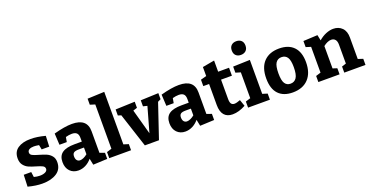

<svg xmlns="http://www.w3.org/2000/svg" viewBox="-33 -1568 4493 2339"><g transform="rotate(-20 2213.5 -398.5)"><path d="M303 -331Q359 -315 395 -299.5Q431 -284 457 -253Q483 -222 483 -172Q483 -80 411.5 -33.5Q340 13 226 13Q142 13 40 -14L46 -166H143L152 -99Q191 -88 229 -88Q271 -88 299 -102Q327 -116 327 -142Q327 -168 302 -181.5Q277 -195 224 -210Q168 -226 132 -242Q96 -258 70 -291Q44 -324 44 -378Q44 -464 106 -506Q168 -548 271 -548Q357 -548 461 -520L455 -382H357L345 -442Q303 -449 279 -449Q241 -449 219 -436Q197 -423 197 -398Q197 -373 222.5 -359.5Q248 -346 303 -331Z M1068 -79V0L884 8L867 -75Q831 -32 786 -9.5Q741 13 693 13Q626 13 584 -30.5Q542 -74 542 -149Q542 -230 595 -267Q648 -304 756 -304H849V-352Q849 -396 828.5 -415.5Q808 -435 766 -435Q729 -435 686 -423L675 -361H580L572 -509Q713 -548 808 -548Q1004 -548 1004 -381V-102ZM753 -97Q774 -97 799.5 -108.5Q825 -120 849 -140V-227H781Q735 -227 716.5 -213Q698 -199 698 -167Q698 -133 713 -115Q728 -97 753 -97Z M1313 -99 1377 -79V0H1094V-79L1158 -99V-673L1094 -693V-771L1313 -780Z M1927 -540V-461L1888 -442L1738 2H1555L1411 -440L1370 -453V-531L1621 -540V-461L1568 -444L1658 -118L1749 -440L1696 -453V-531Z M2454 -79V0L2270 8L2253 -75Q2217 -32 2172 -9.5Q2127 13 2079 13Q2012 13 1970 -30.5Q1928 -74 1928 -149Q1928 -230 1981 -267Q2034 -304 2142 -304H2235V-352Q2235 -396 2214.5 -415.5Q2194 -435 2152 -435Q2115 -435 2072 -423L2061 -361H1966L1958 -509Q2099 -548 2194 -548Q2390 -548 2390 -381V-102ZM2139 -97Q2160 -97 2185.5 -108.5Q2211 -120 2235 -140V-227H2167Q2121 -227 2102.5 -213Q2084 -199 2084 -167Q2084 -133 2099 -115Q2114 -97 2139 -97Z M2861 -36Q2772 13 2692 13Q2620 13 2583 -31Q2546 -75 2546 -161V-433H2471V-516L2546 -536V-653L2701 -681V-536H2842V-433H2701V-182Q2701 -139 2714.5 -120Q2728 -101 2756 -101Q2783 -101 2832 -120Z M2945 -721Q2945 -764 2969.5 -787Q2994 -810 3034 -810Q3074 -810 3098.5 -787.5Q3123 -765 3123 -722Q3123 -679 3098 -656Q3073 -633 3033 -633Q2993 -633 2969 -656Q2945 -679 2945 -721ZM3113 -99 3177 -79V0H2894V-79L2958 -99V-434L2894 -453V-532L3113 -539Z M3747 -280Q3747 -141 3674.5 -64Q3602 13 3472 13Q3352 13 3287.5 -55Q3223 -123 3223 -257Q3223 -399 3294.5 -473.5Q3366 -548 3493 -548Q3615 -548 3681 -479.5Q3747 -411 3747 -280ZM3384 -265Q3384 -173 3408.5 -135Q3433 -97 3482 -97Q3532 -97 3559 -137.5Q3586 -178 3586 -274Q3586 -364 3560.5 -401.5Q3535 -439 3485 -439Q3436 -439 3410 -400Q3384 -361 3384 -265Z M4416 -79V0H4141V-79L4197 -97V-343Q4197 -387 4178 -409Q4159 -431 4126 -431Q4103 -431 4076.5 -419.5Q4050 -408 4024 -387V-97L4080 -79V0H3805V-79L3869 -99V-433L3805 -453V-532L3990 -541L4005 -468Q4050 -507 4099.5 -527.5Q4149 -548 4195 -548Q4265 -548 4309 -503.5Q4353 -459 4352 -376V-100Z"/></g></svg>

Font: Bitter Pro OGT
Style: Bold
Weight: 700
Designer: Sol Matas, and Bitter project Authors
Foundry: Sol Matas
Version: Version 2.110